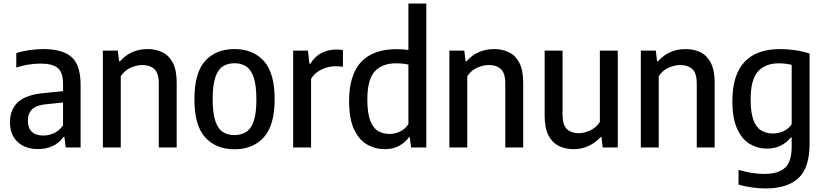

<svg xmlns="http://www.w3.org/2000/svg" viewBox="-20 -828 4630 1078"><path d="M194 9Q122 9 79 -31Q36 -71 36 -141.5Q36 -214.5 82.5 -256Q129 -297.5 232 -306L334 -316.5V-356Q334 -423 303.5 -447Q273 -471 208.5 -471Q179 -471 142.8 -465.8Q106.5 -460.5 71.5 -448.5V-530Q105 -541 146.5 -546.8Q188 -552.5 224.5 -552.5Q329 -552.5 380.8 -508.5Q432.5 -464.5 432.5 -351V0H349L341.5 -59H336Q312 -24.5 275 -7.8Q238 9 194 9ZM136.5 -152Q136.5 -67 224 -67Q252 -67 281.2 -79.5Q310.5 -92 334 -123.5V-252.5L240.5 -243Q186 -238 161.2 -215Q136.5 -192 136.5 -152Z M557.5 0V-544H641.5L648.5 -484.5H654.5Q715 -552.5 809 -552.5Q856 -552.5 892.8 -534.2Q929.5 -516 950.8 -474.8Q972 -433.5 972 -364V0H871.5V-358Q871.5 -417.5 846.5 -440.2Q821.5 -463 779.5 -463Q750 -463 715.5 -448.8Q681 -434.5 658 -400V0Z M1296.5 10Q1193 10 1132.2 -56.5Q1071.5 -123 1071.5 -271Q1071.5 -419 1131.8 -485.8Q1192 -552.5 1296.5 -552.5Q1401 -552.5 1461.5 -485.5Q1522 -418.5 1522 -271.5Q1522 -124 1461.2 -57Q1400.5 10 1296.5 10ZM1296.5 -69.5Q1334.5 -69.5 1362.2 -87.2Q1390 -105 1404.8 -148.5Q1419.5 -192 1419.5 -269.5Q1419.5 -349 1404.5 -393.2Q1389.5 -437.5 1362 -455.2Q1334.5 -473 1296.5 -473Q1259 -473 1231.5 -455.5Q1204 -438 1189 -394.2Q1174 -350.5 1174 -272.5Q1174 -193.5 1188.8 -149.2Q1203.5 -105 1231 -87.2Q1258.5 -69.5 1296.5 -69.5Z M1626 0V-544H1709L1717 -470.5H1723Q1747.5 -511.5 1785.8 -530.8Q1824 -550 1867.5 -550Q1878 -550 1887.8 -549Q1897.5 -548 1905.5 -546.5V-453Q1894.5 -455 1883.8 -455.5Q1873 -456 1861.5 -456Q1824 -456 1786 -438.2Q1748 -420.5 1726.5 -385.5V0Z M2141 9.5Q2086.5 9.5 2040.8 -16.8Q1995 -43 1967.5 -102.5Q1940 -162 1940 -261Q1940 -552 2207.5 -552Q2224 -552 2241 -550.8Q2258 -549.5 2273 -547.5V-808H2373.5V0H2288L2281 -57H2275.5Q2255 -28 2220.8 -9.2Q2186.5 9.5 2141 9.5ZM2168 -76Q2197.5 -76 2226 -89.5Q2254.5 -103 2273 -131V-465.5Q2240.5 -472.5 2204 -472.5Q2124.5 -472.5 2083.5 -426.5Q2042.5 -380.5 2042.5 -270Q2042.5 -192.5 2058.8 -150.5Q2075 -108.5 2103.2 -92.2Q2131.5 -76 2168 -76Z M2503 0V-544H2587L2594 -484.5H2600Q2660.5 -552.5 2754.5 -552.5Q2801.5 -552.5 2838.2 -534.2Q2875 -516 2896.2 -474.8Q2917.5 -433.5 2917.5 -364V0H2817V-358Q2817 -417.5 2792 -440.2Q2767 -463 2725 -463Q2695.5 -463 2661 -448.8Q2626.5 -434.5 2603.5 -400V0Z M3200.5 9.5Q3154 9.5 3117.2 -8.8Q3080.5 -27 3059.2 -68.2Q3038 -109.5 3038 -179.5V-544H3138.5V-185Q3138.5 -125.5 3163.5 -102.8Q3188.5 -80 3228.5 -80Q3257 -80 3291 -94.5Q3325 -109 3348 -143V-544H3448.5V0H3364L3357 -58H3351.5Q3321 -24.5 3282.2 -7.5Q3243.5 9.5 3200.5 9.5Z M3578 0V-544H3662L3669 -484.5H3675Q3735.5 -552.5 3829.5 -552.5Q3876.5 -552.5 3913.2 -534.2Q3950 -516 3971.2 -474.8Q3992.5 -433.5 3992.5 -364V0H3892V-358Q3892 -417.5 3867 -440.2Q3842 -463 3800 -463Q3770.5 -463 3736 -448.8Q3701.5 -434.5 3678.5 -400V0Z M4278.5 230Q4243 230 4202.2 224.5Q4161.5 219 4126.5 208V125.5Q4165.5 137.5 4201.8 143Q4238 148.5 4271.5 148.5Q4349 148.5 4387 114.5Q4425 80.5 4425 -4.5V-56H4419.5Q4398.5 -28.5 4364.5 -11Q4330.5 6.5 4286 6.5Q4234.5 6.5 4190.2 -19.5Q4146 -45.5 4119 -104.2Q4092 -163 4092 -261Q4092 -552.5 4361.5 -552.5Q4402.5 -552.5 4446.8 -545.8Q4491 -539 4525.5 -527V-20.5Q4525.5 113.5 4463.2 171.8Q4401 230 4278.5 230ZM4321 -78.5Q4350 -78.5 4378.2 -91.2Q4406.5 -104 4425 -130V-464Q4411 -467.5 4391.8 -470Q4372.5 -472.5 4353.5 -472.5Q4276.5 -472.5 4235.5 -426.5Q4194.5 -380.5 4194.5 -270.5Q4194.5 -194 4210.8 -152.2Q4227 -110.5 4255.5 -94.5Q4284 -78.5 4321 -78.5Z"/></svg>

Font: Encode Sans SmCnd Md
Style: Regular
Weight: 500
Width: 4
Designer: Multiple Designers
Foundry: Impallari Type
Version: Version 3.002; ttfautohint (v1.8.3) -l 8 -r 50 -G 200 -x 14 